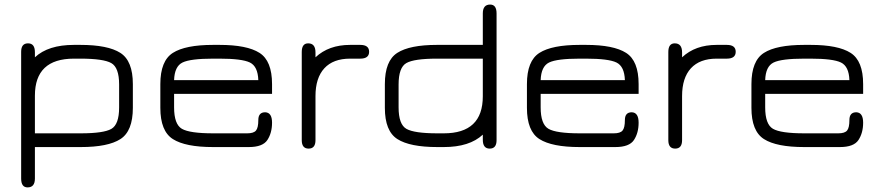

<svg xmlns="http://www.w3.org/2000/svg" viewBox="-20 -648 3882 846"><path d="M504.9 -275.4Q504.9 -350.6 470.2 -370.1Q435.5 -389.6 334 -389.6H305.7Q133.8 -389.6 133.8 -226.6V-60.5H335.9Q436.5 -60.5 470.7 -80.1Q504.9 -99.6 504.9 -174.8ZM565.4 -172.9Q565.4 -70.3 510.7 -35.2Q456.1 0 335.9 0H133.8V138.7Q133.8 177.7 101.6 177.7Q73.2 177.7 73.2 138.7V-419.9Q73.2 -457 103.5 -457Q133.8 -457 133.8 -418V-395.5Q192.4 -450.2 305.7 -450.2H334Q455.1 -450.2 510.3 -415Q565.4 -379.9 565.4 -277.3Z M1178.7 -277.3V-234.4H747.1V-174.8Q747.1 -100.6 781.2 -80.6Q815.4 -60.5 918.9 -60.5H1069.3Q1097.7 -60.5 1107.9 -72.8Q1118.2 -85 1118.2 -119.1Q1118.2 -153.3 1148.4 -153.3Q1178.7 -152.3 1178.7 -107.4Q1178.7 -62.5 1158.2 -31.2Q1137.7 0 1076.2 0H918.9Q796.9 0 741.7 -35.2Q686.5 -70.3 686.5 -172.9V-277.3Q686.5 -379.9 741.7 -415Q796.9 -450.2 918.9 -450.2H947.3Q1068.4 -450.2 1123.5 -415Q1178.7 -379.9 1178.7 -277.3ZM947.3 -389.6H918.9Q819.3 -389.6 784.2 -372.6Q749 -355.5 747.1 -294.9H1118.2Q1116.2 -355.5 1081.1 -372.6Q1045.9 -389.6 947.3 -389.6Z M1522.5 -389.6Q1448.2 -389.6 1409.2 -347.2Q1370.1 -304.7 1370.1 -224.6V-30.3Q1370.1 6.8 1339.8 6.8Q1309.6 6.8 1309.6 -30.3V-418.9Q1309.6 -457 1337.9 -457Q1370.1 -457 1370.1 -417V-395.5Q1428.7 -450.2 1522.5 -450.2H1567.4Q1606.4 -450.2 1606.4 -419.9Q1606.4 -389.6 1567.4 -389.6Z M1736.3 -174.8Q1736.3 -99.6 1771 -80.1Q1805.7 -60.5 1907.2 -60.5H1935.5Q2107.4 -60.5 2107.4 -223.6V-389.6H1905.3Q1804.7 -389.6 1770.5 -370.1Q1736.3 -350.6 1736.3 -275.4ZM1675.8 -277.3Q1675.8 -379.9 1730.5 -415Q1785.2 -450.2 1905.3 -450.2H2107.4V-588.9Q2107.4 -627.9 2139.6 -627.9Q2168 -627.9 2168 -588.9V-30.3Q2168 6.8 2137.7 6.8Q2107.4 6.8 2107.4 -32.2V-54.7Q2048.8 0 1935.5 0H1907.2Q1786.1 0 1731 -35.2Q1675.8 -70.3 1675.8 -172.9Z M2793.9 -277.3V-234.4H2362.3V-174.8Q2362.3 -100.6 2396.5 -80.6Q2430.7 -60.5 2534.2 -60.5H2684.6Q2712.9 -60.5 2723.1 -72.8Q2733.4 -85 2733.4 -119.1Q2733.4 -153.3 2763.7 -153.3Q2793.9 -152.3 2793.9 -107.4Q2793.9 -62.5 2773.4 -31.2Q2752.9 0 2691.4 0H2534.2Q2412.1 0 2356.9 -35.2Q2301.8 -70.3 2301.8 -172.9V-277.3Q2301.8 -379.9 2356.9 -415Q2412.1 -450.2 2534.2 -450.2H2562.5Q2683.6 -450.2 2738.8 -415Q2793.9 -379.9 2793.9 -277.3ZM2562.5 -389.6H2534.2Q2434.6 -389.6 2399.4 -372.6Q2364.3 -355.5 2362.3 -294.9H2733.4Q2731.4 -355.5 2696.3 -372.6Q2661.1 -389.6 2562.5 -389.6Z M3137.7 -389.6Q3063.5 -389.6 3024.4 -347.2Q2985.4 -304.7 2985.4 -224.6V-30.3Q2985.4 6.8 2955.1 6.8Q2924.8 6.8 2924.8 -30.3V-418.9Q2924.8 -457 2953.1 -457Q2985.4 -457 2985.4 -417V-395.5Q3043.9 -450.2 3137.7 -450.2H3182.6Q3221.7 -450.2 3221.7 -419.9Q3221.7 -389.6 3182.6 -389.6Z M3783.2 -277.3V-234.4H3351.6V-174.8Q3351.6 -100.6 3385.7 -80.6Q3419.9 -60.5 3523.4 -60.5H3673.8Q3702.1 -60.5 3712.4 -72.8Q3722.7 -85 3722.7 -119.1Q3722.7 -153.3 3752.9 -153.3Q3783.2 -152.3 3783.2 -107.4Q3783.2 -62.5 3762.7 -31.2Q3742.2 0 3680.7 0H3523.4Q3401.4 0 3346.2 -35.2Q3291 -70.3 3291 -172.9V-277.3Q3291 -379.9 3346.2 -415Q3401.4 -450.2 3523.4 -450.2H3551.8Q3672.9 -450.2 3728 -415Q3783.2 -379.9 3783.2 -277.3ZM3551.8 -389.6H3523.4Q3423.8 -389.6 3388.7 -372.6Q3353.5 -355.5 3351.6 -294.9H3722.7Q3720.7 -355.5 3685.5 -372.6Q3650.4 -389.6 3551.8 -389.6Z"/></svg>

Font: Jura
Style: Medium
Weight: 500
Version: Version 2.6.1